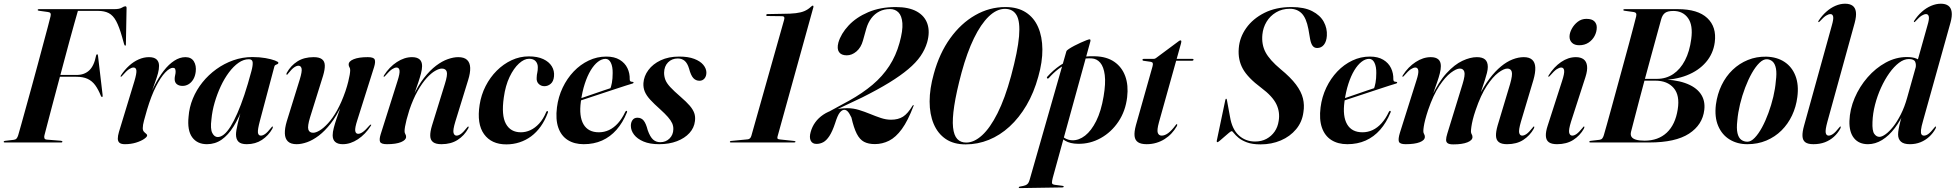

<svg xmlns="http://www.w3.org/2000/svg" viewBox="-32 -748 10268 1008"><path d="M166 -696Q166 -698 167.8 -699Q169.5 -700 172.5 -700H567.5Q595 -700 607.2 -707.5Q619.5 -715 626 -715Q632.5 -715 632.5 -706L629 -519Q629.5 -514 628.8 -511.2Q628 -508.5 625.5 -508.5Q623.5 -508.5 622.2 -510.5Q621 -512.5 619.5 -516.5L609 -554Q594 -607 578 -637Q562 -667 539.2 -679Q516.5 -691 481 -691H377Q370.5 -668.5 358.8 -627Q347 -585.5 332.5 -531.8Q318 -478 302 -418Q286 -358 270.2 -299Q254.5 -240 240.5 -187.5Q226.5 -135 216.5 -96Q206.5 -57 201.5 -38.5Q199 -30 201 -23Q203 -16 213.5 -15L288 -9Q291 -8.5 293.2 -7.5Q295.5 -6.5 295.5 -4.5Q295.5 -2.5 294 -1.2Q292.5 0 289 0H-6.5Q-9.5 0 -11 -0.8Q-12.5 -1.5 -12.5 -3.5Q-12.5 -5.5 -10.8 -6.8Q-9 -8 -6 -8.5L40.5 -14Q50 -15 55.2 -21.2Q60.5 -27.5 63.5 -38Q69 -57 80 -96Q91 -135 105 -186.2Q119 -237.5 135 -294.8Q151 -352 166.2 -409.5Q181.5 -467 195.2 -517.8Q209 -568.5 219 -606.5Q229 -644.5 233.5 -663Q236 -674 232.5 -679Q229 -684 219.5 -685L173 -691.5Q169 -692 167.5 -693Q166 -694 166 -696ZM248.5 -354.5H370.5Q410.5 -354.5 436.2 -378.2Q462 -402 472.5 -456.5Q473 -459.5 474.5 -461.2Q476 -463 477.5 -463Q480 -463 481 -461.2Q482 -459.5 482.5 -455L506.5 -251Q507.5 -244.5 507 -242.2Q506.5 -240 504 -239Q502 -238.5 500.8 -239.8Q499.5 -241 497.5 -245Q484 -278.5 467.8 -300.8Q451.5 -323 427.8 -334Q404 -345 368 -345H244.5Z M602 -345.5Q601 -345.5 601 -347.2Q601 -349 603 -352.5Q622 -381.5 645.8 -403Q669.5 -424.5 696.2 -436.2Q723 -448 750 -448Q777 -448 790 -436Q803 -424 803 -402.5Q803 -384 797.5 -363.5Q792 -343 782.8 -317.8Q773.5 -292.5 762.5 -260.8Q751.5 -229 740.5 -187.5L735.5 -189.5Q753.5 -247 777 -294.2Q800.5 -341.5 827.2 -376Q854 -410.5 883 -429.2Q912 -448 941.5 -448Q972 -448 985.8 -425.8Q999.5 -403.5 995.5 -371Q992.5 -347.5 982.5 -331Q972.5 -314.5 958 -305.8Q943.5 -297 926 -297Q908 -297 896.5 -306Q885 -315 885 -333Q885 -343.5 887.5 -353.2Q890 -363 890 -372Q890 -381.5 887 -386.8Q884 -392 876 -392Q859 -392 835.5 -367.5Q812 -343 787 -294.2Q762 -245.5 740 -172Q730.5 -139 724 -115Q717.5 -91 717.5 -75.5Q717.5 -63.5 723.2 -57Q729 -50.5 734.8 -46.2Q740.5 -42 740.5 -37Q740.5 -29.5 724.5 -18.5Q708.5 -7.5 681.8 0.8Q655 9 624 9Q604 9 595.2 1.5Q586.5 -6 586.5 -20.5Q586.5 -35 592.5 -55.5L673.5 -321.5Q686 -363.5 684 -378.5Q682 -393.5 669 -393.5Q659 -393.5 645.5 -384.8Q632 -376 609.5 -350Q607.5 -347 605.8 -346Q604 -345 602 -345.5Z M1333 -115.5Q1320 -67 1322.2 -51.5Q1324.5 -36 1337.5 -36Q1348 -36 1360.5 -45Q1373 -54 1391.5 -77.5Q1394.5 -81.5 1396 -82.8Q1397.5 -84 1399 -83.5Q1401 -83.5 1400.8 -80.8Q1400.5 -78 1398 -72.5Q1377.5 -36 1343.2 -13.5Q1309 9 1263.5 9Q1233 9 1220 -4Q1207 -17 1207 -42Q1207 -51 1209.2 -65.2Q1211.5 -79.5 1216 -98.8Q1220.5 -118 1226.8 -141.8Q1233 -165.5 1241 -193L1245.5 -190.5Q1222 -128.5 1194 -83.8Q1166 -39 1131.8 -15Q1097.5 9 1054.5 9Q1003.5 9 977 -27.2Q950.5 -63.5 958 -135.5Q961.5 -184.5 980.5 -230.5Q999.5 -276.5 1031 -315.8Q1062.5 -355 1103.8 -384.8Q1145 -414.5 1193 -431.5Q1241 -448.5 1293 -448.5Q1331 -448.5 1361.8 -443Q1392.5 -437.5 1411 -430.5Q1429.5 -423.5 1429.5 -418.5Q1429.5 -413.5 1424.8 -411.5Q1420 -409.5 1415 -407.2Q1410 -405 1408.5 -399ZM1078 -121.5Q1071.5 -71 1082.5 -49.8Q1093.5 -28.5 1111 -28.5Q1127 -28.5 1144 -42.2Q1161 -56 1178.5 -84Q1196 -112 1214.2 -153.5Q1232.5 -195 1251 -250.2Q1269.5 -305.5 1288 -375Q1296 -404.5 1294.5 -420.8Q1293 -437 1274.5 -437Q1247 -437 1220.5 -418.5Q1194 -400 1170 -368Q1146 -336 1127 -295.2Q1108 -254.5 1095 -210Q1082 -165.5 1078 -121.5Z M1915.5 -94Q1917 -93.5 1916.8 -91.5Q1916.5 -89.5 1914.5 -87Q1886.5 -43 1847.2 -17Q1808 9 1767.5 9Q1741.5 9 1728 -2.8Q1714.5 -14.5 1714.5 -38Q1714.5 -54.5 1720.5 -77.2Q1726.5 -100 1734.5 -123.8Q1742.5 -147.5 1749.8 -167.8Q1757 -188 1759 -199L1762.5 -198Q1735.5 -139.5 1704.5 -99.8Q1673.5 -60 1641.8 -36Q1610 -12 1580.2 -1.5Q1550.5 9 1525.5 9Q1494.5 9 1479.5 -5.5Q1464.5 -20 1463.5 -47Q1462.5 -74 1473.5 -111L1541.5 -330Q1555 -374 1551.2 -388.5Q1547.5 -403 1535 -403Q1525 -403 1512.2 -394.2Q1499.5 -385.5 1480.5 -361.5Q1477.5 -357.5 1476.2 -356.2Q1475 -355 1473 -355.5Q1472 -356 1471.8 -358.8Q1471.5 -361.5 1474 -366.5Q1494.5 -403.5 1529.5 -425.8Q1564.5 -448 1614.5 -448Q1644 -448 1658.2 -437.2Q1672.5 -426.5 1673.2 -405Q1674 -383.5 1664 -350L1596 -132.5Q1581.5 -85 1586.8 -68Q1592 -51 1612 -51Q1626 -51 1646.2 -63Q1666.5 -75 1690.2 -100.8Q1714 -126.5 1737.5 -168.2Q1761 -210 1781.5 -269Q1791 -297.5 1796.2 -319Q1801.5 -340.5 1804 -355.5Q1806.5 -370.5 1806.5 -379.5Q1806.5 -389.5 1802.5 -395.2Q1798.5 -401 1798.5 -409.5Q1798.5 -426.5 1825 -437.2Q1851.5 -448 1899 -448Q1929.5 -448 1935 -435.8Q1940.5 -423.5 1932 -396L1844 -117.5Q1830.5 -76 1833 -60.8Q1835.5 -45.5 1848.5 -45.5Q1859 -45.5 1872.5 -54.8Q1886 -64 1908 -89.5Q1910 -92 1912 -93Q1914 -94 1915.5 -94Z M1983 -345.5Q1981.5 -345.5 1982 -347.5Q1982.5 -349.5 1984 -352.5Q2012 -396.5 2051.5 -422.2Q2091 -448 2131 -448Q2157 -448 2170.5 -436.5Q2184 -425 2184 -401Q2184 -384.5 2178 -361.8Q2172 -339 2164 -315.2Q2156 -291.5 2148.8 -271.2Q2141.5 -251 2139.5 -240L2136 -241Q2163 -299.5 2194.2 -339.2Q2225.5 -379 2257.2 -403Q2289 -427 2319 -437.5Q2349 -448 2373.5 -448Q2405 -448 2420.2 -433.5Q2435.5 -419 2436.5 -392.2Q2437.5 -365.5 2426 -328.5L2358.5 -109.5Q2345 -65 2349 -50.5Q2353 -36 2365 -36Q2375.5 -36 2388 -45Q2400.5 -54 2419 -77.5Q2422.5 -81.5 2423.8 -82.8Q2425 -84 2426.5 -83.5Q2428.5 -83.5 2428.5 -80.8Q2428.5 -78 2425.5 -72.5Q2405.5 -36 2370.5 -13.5Q2335.5 9 2285.5 9Q2256 9 2241.8 -1.8Q2227.5 -12.5 2226.8 -34.2Q2226 -56 2236 -89L2303.5 -307Q2318.5 -354.5 2313.5 -371.2Q2308.5 -388 2287.5 -388Q2273.5 -388 2252.8 -376.2Q2232 -364.5 2208.2 -338.5Q2184.5 -312.5 2160.8 -270.8Q2137 -229 2117 -170Q2108 -141.5 2102.5 -120Q2097 -98.5 2094.5 -83.5Q2092 -68.5 2092 -59.5Q2092 -50 2096 -44Q2100 -38 2100 -29.5Q2100 -13 2073.5 -2Q2047 9 1999.5 9Q1969 9 1963.5 -3.2Q1958 -15.5 1966.5 -43L2054.5 -321.5Q2068 -363 2065.5 -378.2Q2063 -393.5 2050 -393.5Q2040 -393.5 2026.5 -384.8Q2013 -376 1990.5 -350Q1988.5 -347.5 1986.8 -346.2Q1985 -345 1983 -345.5Z M2745.5 -439.5Q2720 -439.5 2692.5 -414.5Q2665 -389.5 2643.2 -344Q2621.5 -298.5 2613 -236.5Q2599.5 -142.5 2624 -98Q2648.5 -53.5 2702.5 -53.5Q2728.5 -53.5 2752.8 -64.8Q2777 -76 2798.5 -99.2Q2820 -122.5 2835.5 -159.5Q2837 -163 2838.5 -164.2Q2840 -165.5 2842 -165Q2844 -164.5 2844.8 -162Q2845.5 -159.5 2844 -156Q2829 -115.5 2806.8 -84.2Q2784.5 -53 2756.5 -32.2Q2728.5 -11.5 2695.5 -0.8Q2662.5 10 2626 10Q2548 10 2509.2 -43.8Q2470.5 -97.5 2486 -197.5Q2494 -250 2517.5 -296Q2541 -342 2576 -377Q2611 -412 2654 -432Q2697 -452 2744 -452Q2789.5 -452 2820 -437.8Q2850.5 -423.5 2865 -399.8Q2879.5 -376 2876.5 -347Q2874 -320.5 2859.2 -308Q2844.5 -295.5 2826 -295.5Q2808.5 -295.5 2796.2 -307.5Q2784 -319.5 2785.5 -339.5Q2786 -356 2788.8 -366.8Q2791.5 -377.5 2791.5 -395.5Q2791.5 -414 2780 -426.8Q2768.5 -439.5 2745.5 -439.5Z M2955 -210.5Q2955 -210.5 2973 -216.8Q2991 -223 3019.8 -232.8Q3048.5 -242.5 3080 -253.5Q3111.5 -264.5 3139 -273.8Q3166.5 -283 3182 -288L3170.5 -278Q3176.5 -292 3180.5 -313.5Q3184.5 -335 3184.5 -364.5Q3185 -398 3175 -418.5Q3165 -439 3147 -439Q3127 -439 3107 -423.5Q3087 -408 3069.2 -378.8Q3051.5 -349.5 3038 -308Q3024.5 -266.5 3017.5 -214.5Q3007 -137 3031.5 -95.2Q3056 -53.5 3112 -53.5Q3140 -53.5 3165.2 -65.2Q3190.5 -77 3212 -100.8Q3233.5 -124.5 3250.5 -160.5Q3252.5 -164 3254 -165.2Q3255.5 -166.5 3257.5 -166Q3259.5 -165.5 3260.2 -163Q3261 -160.5 3259 -157Q3237.5 -104 3204.8 -66.8Q3172 -29.5 3128.8 -10.2Q3085.5 9 3032.5 9Q2983 9 2948.5 -13Q2914 -35 2899 -78.2Q2884 -121.5 2892 -184.5Q2899 -239.5 2922 -287.8Q2945 -336 2980 -372.8Q3015 -409.5 3058.8 -430.2Q3102.5 -451 3151 -451Q3193.5 -451 3221.2 -434.2Q3249 -417.5 3262 -390.2Q3275 -363 3274 -331.5Q3274 -325.5 3276.8 -322Q3279.5 -318.5 3288 -318.5Q3291.5 -318.5 3292.8 -317.5Q3294 -316.5 3294 -315Q3294.5 -313.5 3293.2 -312Q3292 -310.5 3289 -309.5Q3281.5 -307.5 3254.8 -299Q3228 -290.5 3190.5 -278Q3153 -265.5 3112.5 -252.2Q3072 -239 3036.8 -227.2Q3001.5 -215.5 2979.8 -208.2Q2958 -201 2958 -201Z M3434.5 -1.5Q3463.5 -1.5 3483 -20.8Q3502.5 -40 3503 -69.5Q3503.5 -86 3496.8 -101Q3490 -116 3474.5 -133.8Q3459 -151.5 3433 -175Q3401.5 -203 3381.8 -224.5Q3362 -246 3353.2 -266.8Q3344.5 -287.5 3346 -312Q3348.5 -348.5 3372 -380.2Q3395.5 -412 3436.8 -431.5Q3478 -451 3534 -451Q3581 -451 3612.5 -439Q3644 -427 3659.8 -408.2Q3675.5 -389.5 3676.5 -369Q3677 -348.5 3666.8 -336.2Q3656.5 -324 3640.5 -324Q3621 -324 3608 -338Q3595 -352 3585.5 -388Q3577 -416.5 3562.2 -428.8Q3547.5 -441 3526.5 -441Q3495.5 -441 3475.2 -420.5Q3455 -400 3454.5 -366Q3454.5 -347 3461 -329.5Q3467.5 -312 3486.5 -291.2Q3505.5 -270.5 3542 -239Q3571.5 -213.5 3588.8 -193.5Q3606 -173.5 3612.8 -154.5Q3619.5 -135.5 3616.5 -112.5Q3612.5 -77 3587.8 -49.8Q3563 -22.5 3522.2 -6.8Q3481.5 9 3428.5 9Q3379.5 9 3346.5 -5Q3313.5 -19 3296.8 -41Q3280 -63 3280 -87.5Q3280 -105.5 3288.8 -117.8Q3297.5 -130 3314.5 -130Q3335 -130 3347.2 -115Q3359.5 -100 3368.5 -64.5Q3381 -29.5 3396.5 -15.5Q3412 -1.5 3434.5 -1.5Z M3996.5 -664 4074.5 -663Q4082 -663 4084.8 -658.2Q4087.5 -653.5 4084.5 -643.5L3912.5 -34.5Q3910 -26 3905 -21.5Q3900 -17 3893.5 -16.5L3806 -8Q3802.5 -7.5 3801.2 -6.5Q3800 -5.5 3800 -4Q3799.5 -2 3801 -1Q3802.5 0 3805 0H4137Q4140.5 0 4142.2 -1Q4144 -2 4144 -4Q4144.5 -5.5 4142.8 -6.5Q4141 -7.5 4137 -8L4062 -16Q4051 -17 4049.8 -21.2Q4048.5 -25.5 4050 -31L4238.5 -711Q4239 -714.5 4238.2 -716.5Q4237.5 -718.5 4234.5 -718.5Q4233 -718.5 4230.8 -716.8Q4228.5 -715 4225 -712Q4210 -698 4191.5 -690Q4173 -682 4146 -678.8Q4119 -675.5 4078 -675.5L3997.5 -674Q3994 -674 3992.5 -672.5Q3991 -671 3990.5 -669Q3990.5 -667 3991.8 -665.5Q3993 -664 3996.5 -664Z M4315 -151.5 4313 -158 4426 -219.5Q4496 -258.5 4548.8 -303Q4601.5 -347.5 4636.8 -401.8Q4672 -456 4690.5 -523Q4708.5 -587.5 4705.5 -626.2Q4702.5 -665 4685 -682.8Q4667.5 -700.5 4640.5 -700.5Q4609.5 -700.5 4584.8 -688Q4560 -675.5 4542.5 -652.2Q4525 -629 4516 -597.5L4498.5 -535Q4488.5 -498.5 4464.5 -478Q4440.5 -457.5 4413.5 -457.5Q4384.5 -457.5 4372.8 -474.8Q4361 -492 4369.5 -524.5Q4383 -571 4423 -614Q4463 -657 4526.2 -684Q4589.5 -711 4671 -711Q4739 -711 4781 -687.8Q4823 -664.5 4837 -622.5Q4851 -580.5 4835.5 -525.5Q4824.5 -488 4800.8 -453.5Q4777 -419 4736.2 -384.8Q4695.5 -350.5 4636 -314Q4576.5 -277.5 4494.5 -236.5ZM4224 -55Q4239.5 -111.5 4290 -145.8Q4340.5 -180 4416 -180Q4447.5 -180 4477.5 -170.8Q4507.5 -161.5 4536 -149.8Q4564.5 -138 4592 -128.8Q4619.5 -119.5 4646 -119.5Q4683.5 -119.5 4708.8 -135.5Q4734 -151.5 4758.5 -192.5Q4760 -195 4761.2 -195.8Q4762.5 -196.5 4763.5 -196Q4765 -195.5 4765.2 -194.5Q4765.5 -193.5 4764 -191.5Q4734.5 -114 4702.8 -70.5Q4671 -27 4635.5 -9.2Q4600 8.5 4561 8.5Q4527 8.5 4504.2 -3.5Q4481.5 -15.5 4466 -45.8Q4450.5 -76 4438 -131Q4427 -154 4418.5 -162.8Q4410 -171.5 4400.5 -171.5Q4388.5 -171.5 4376.8 -156.8Q4365 -142 4352.5 -101.5Q4338 -58 4322.5 -34.2Q4307 -10.5 4290.2 -1.5Q4273.5 7.5 4254.5 7.5Q4232.5 7.5 4224.2 -9.8Q4216 -27 4224 -55Z M5246.5 -711Q5310.5 -711 5353.5 -683.2Q5396.5 -655.5 5418.2 -605.5Q5440 -555.5 5440.5 -489Q5441 -422.5 5419 -345.5Q5396 -261.5 5357.2 -195.5Q5318.5 -129.5 5268.2 -83.5Q5218 -37.5 5159.5 -13.8Q5101 10 5037.5 10Q4975 10 4933.2 -18.2Q4891.5 -46.5 4870 -97.2Q4848.5 -148 4848.5 -215.2Q4848.5 -282.5 4870.5 -360.5Q4900 -468.5 4956.5 -547Q5013 -625.5 5087.8 -668.2Q5162.5 -711 5246.5 -711ZM5276 -348.5Q5311.5 -480 5318 -557.2Q5324.5 -634.5 5305.2 -668Q5286 -701.5 5244 -701.5Q5200.5 -701.5 5159 -661.5Q5117.5 -621.5 5081.2 -547Q5045 -472.5 5016.5 -368Q4988.5 -263.5 4977.8 -192.5Q4967 -121.5 4971.5 -79.2Q4976 -37 4993.8 -18.2Q5011.5 0.5 5040.5 0.5Q5082 0.5 5124 -37.8Q5166 -76 5205 -153.5Q5244 -231 5276 -348.5Z M5692.5 -531 5495 185.5Q5490.5 203 5490.8 211.8Q5491 220.5 5507 222.5L5545.5 227.5Q5549.5 228 5551 229Q5552.5 230 5552.5 232Q5552.5 233.5 5550.8 234.8Q5549 236 5546 236L5322 239.5Q5319.5 239.5 5318 238.8Q5316.5 238 5316.5 236Q5316.5 234.5 5318 233.2Q5319.5 232 5322.5 231.5Q5341.5 228.5 5351.2 224.8Q5361 221 5365.8 214Q5370.5 207 5374 194.5L5566.5 -478.5Q5568 -483.5 5579.8 -491.2Q5591.5 -499 5608.2 -507.8Q5625 -516.5 5642 -524.2Q5659 -532 5671.8 -536.8Q5684.5 -541.5 5688 -541.5Q5691.5 -541.5 5692.5 -539Q5693.5 -536.5 5692.5 -531ZM5474 -338Q5472 -336 5469.8 -335.8Q5467.5 -335.5 5465.5 -336.5Q5464 -338 5464.2 -340.8Q5464.5 -343.5 5466.5 -345.5Q5497 -379.5 5532.5 -404Q5568 -428.5 5613.5 -441.5Q5659 -454.5 5717.5 -452.5Q5778 -451 5818 -423.5Q5858 -396 5875.5 -348.2Q5893 -300.5 5885.5 -237.5Q5877 -165 5839.8 -109.5Q5802.5 -54 5746.8 -23Q5691 8 5628 7Q5586 6.5 5560 -9.2Q5534 -25 5519.5 -52.5L5528 -56Q5539.5 -34.5 5557.2 -23.5Q5575 -12.5 5597 -11.5Q5632 -10.5 5664.8 -36Q5697.5 -61.5 5723.2 -113Q5749 -164.5 5762 -242.5Q5773.5 -310.5 5768 -354Q5762.5 -397.5 5744.2 -418.8Q5726 -440 5699 -441.5Q5636.5 -444 5579.2 -418.2Q5522 -392.5 5474 -338Z M6009.5 -423.5 5971 -429Q5968 -429.5 5967 -431Q5966 -432.5 5966 -434Q5966 -436.5 5967.8 -437.8Q5969.5 -439 5972 -439H6024.5Q6028.5 -439 6031.5 -440Q6034.5 -441 6038 -444L6156.5 -532Q6158.5 -533.5 6160.8 -534.8Q6163 -536 6165.5 -536Q6168 -536 6169 -534.5Q6170 -533 6170 -530.5Q6170 -529 6169.5 -526.2Q6169 -523.5 6168 -519L6052.5 -106Q6041 -64.5 6046.5 -50.2Q6052 -36 6067 -36Q6083 -36 6100.8 -49Q6118.5 -62 6139 -89.5Q6142 -94 6143.5 -95.2Q6145 -96.5 6146.5 -96Q6148.5 -95.5 6148.5 -92.8Q6148.5 -90 6146 -85Q6134.5 -65 6118.5 -47.8Q6102.5 -30.5 6082.2 -17.8Q6062 -5 6038.2 2Q6014.5 9 5988 9Q5958.5 9 5942.8 -1.2Q5927 -11.5 5924.5 -33.5Q5922 -55.5 5931.5 -90.5L6018.5 -398.5Q6022 -411 6020 -416.5Q6018 -422 6009.5 -423.5ZM6119.5 -429 6125 -439H6228.5Q6234 -439 6234 -434.5Q6234 -432 6231.5 -430.5Q6229 -429 6225 -429Z M6586 10Q6542.5 10 6514.5 -0.5Q6486.5 -11 6470.2 -24.8Q6454 -38.5 6446 -49Q6438 -59.5 6434.5 -59.5Q6430.5 -59.5 6419.8 -50.5Q6409 -41.5 6396.2 -30.2Q6383.5 -19 6373 -10.2Q6362.5 -1.5 6360 -1.5Q6357.5 -1.5 6356.5 -3.5Q6355.5 -5.5 6356 -9L6400.5 -221Q6401.5 -225.5 6402.5 -227.5Q6403.5 -229.5 6405 -229.5Q6407 -229.5 6408 -227.8Q6409 -226 6409.5 -222L6425.5 -135Q6436 -70 6471.5 -37.5Q6507 -5 6557 -5Q6591 -5 6617 -19Q6643 -33 6659.8 -57.2Q6676.5 -81.5 6681 -113Q6689 -159.5 6668.8 -201.2Q6648.5 -243 6589.5 -287Q6519 -339.5 6492.8 -387Q6466.5 -434.5 6471.5 -494Q6475.5 -551 6510.5 -600.5Q6545.5 -650 6606.2 -680.5Q6667 -711 6748 -711Q6815 -711 6857 -689.5Q6899 -668 6917.8 -633.5Q6936.5 -599 6934 -560Q6932 -530 6918.5 -513Q6905 -496 6883 -496Q6868 -496 6859.2 -507.5Q6850.5 -519 6846 -543.5L6837 -595.5Q6826 -653.5 6801.8 -677.8Q6777.5 -702 6739.5 -702Q6699 -702 6667.5 -683.2Q6636 -664.5 6617.5 -633.8Q6599 -603 6595.5 -566.5Q6590.5 -514.5 6612 -473.8Q6633.5 -433 6691 -385Q6744 -341.5 6772 -304Q6800 -266.5 6808.5 -231.2Q6817 -196 6811 -159.5Q6804.5 -108 6772.8 -69.8Q6741 -31.5 6692.5 -10.8Q6644 10 6586 10Z M6964 -210.5Q6964 -210.5 6982 -216.8Q7000 -223 7028.8 -232.8Q7057.5 -242.5 7089 -253.5Q7120.5 -264.5 7148 -273.8Q7175.5 -283 7191 -288L7179.5 -278Q7185.5 -292 7189.5 -313.5Q7193.5 -335 7193.5 -364.5Q7194 -398 7184 -418.5Q7174 -439 7156 -439Q7136 -439 7116 -423.5Q7096 -408 7078.2 -378.8Q7060.5 -349.5 7047 -308Q7033.5 -266.5 7026.5 -214.5Q7016 -137 7040.5 -95.2Q7065 -53.5 7121 -53.5Q7149 -53.5 7174.2 -65.2Q7199.5 -77 7221 -100.8Q7242.5 -124.5 7259.5 -160.5Q7261.5 -164 7263 -165.2Q7264.5 -166.5 7266.5 -166Q7268.5 -165.5 7269.2 -163Q7270 -160.5 7268 -157Q7246.5 -104 7213.8 -66.8Q7181 -29.5 7137.8 -10.2Q7094.5 9 7041.5 9Q6992 9 6957.5 -13Q6923 -35 6908 -78.2Q6893 -121.5 6901 -184.5Q6908 -239.5 6931 -287.8Q6954 -336 6989 -372.8Q7024 -409.5 7067.8 -430.2Q7111.5 -451 7160 -451Q7202.5 -451 7230.2 -434.2Q7258 -417.5 7271 -390.2Q7284 -363 7283 -331.5Q7283 -325.5 7285.8 -322Q7288.5 -318.5 7297 -318.5Q7300.5 -318.5 7301.8 -317.5Q7303 -316.5 7303 -315Q7303.5 -313.5 7302.2 -312Q7301 -310.5 7298 -309.5Q7290.5 -307.5 7263.8 -299Q7237 -290.5 7199.5 -278Q7162 -265.5 7121.5 -252.2Q7081 -239 7045.8 -227.2Q7010.5 -215.5 6988.8 -208.2Q6967 -201 6967 -201Z M7566.5 -47 7646.5 -307Q7661 -354 7655.8 -371Q7650.5 -388 7632 -388Q7614 -388 7585 -366.2Q7556 -344.5 7524.2 -296.8Q7492.5 -249 7465.5 -170Q7456 -141.5 7450.5 -120Q7445 -98.5 7442.8 -83.5Q7440.5 -68.5 7440.5 -59.5Q7440.5 -50.5 7444.5 -44.2Q7448.5 -38 7448.5 -29.5Q7448.5 -12 7422 -1.5Q7395.5 9 7347.5 9Q7317 9 7312.2 -4.5Q7307.5 -18 7317.5 -51L7404.5 -326.5Q7416.5 -363.5 7414 -378.5Q7411.5 -393.5 7398.5 -393.5Q7388.5 -393.5 7375 -384.8Q7361.5 -376 7339 -350Q7337 -347.5 7335.2 -346.2Q7333.5 -345 7331.5 -345.5Q7330 -345.5 7330.5 -347.5Q7331 -349.5 7332.5 -352.5Q7360.5 -396.5 7400 -422.2Q7439.5 -448 7479.5 -448Q7505.5 -448 7519 -436.5Q7532.5 -425 7532.5 -401Q7532.5 -384 7527 -362.5Q7521.5 -341 7513.8 -319Q7506 -297 7498.8 -276.2Q7491.5 -255.5 7488 -239.5L7484.5 -241Q7521 -319 7562.8 -364.2Q7604.5 -409.5 7645.8 -428.8Q7687 -448 7721.5 -448Q7750.5 -448 7764.8 -435.5Q7779 -423 7779 -396.5Q7779 -383.5 7774.5 -365.2Q7770 -347 7763.2 -326.2Q7756.5 -305.5 7749 -283.5Q7741.5 -261.5 7735 -240.5L7731.5 -242.5Q7759 -297 7788.5 -335.8Q7818 -374.5 7848.5 -399.5Q7879 -424.5 7909.2 -436.2Q7939.5 -448 7968 -448Q7997 -448 8012 -434.2Q8027 -420.5 8028.2 -393.8Q8029.5 -367 8018.5 -328.5L7953 -109.5Q7940 -64.5 7943.8 -50.2Q7947.5 -36 7959.5 -36Q7970 -36 7982.8 -45Q7995.5 -54 8014 -77.5Q8017 -81.5 8018.2 -82.8Q8019.5 -84 8021.5 -83.5Q8023.5 -83.5 8023.2 -80.8Q8023 -78 8020.5 -72.5Q8000 -36 7965.2 -13.5Q7930.5 9 7880 9Q7851 9 7837 -1.8Q7823 -12.5 7822 -34.2Q7821 -56 7830.5 -89L7896 -307Q7909.5 -354 7904.8 -371Q7900 -388 7881.5 -388Q7863 -388 7834 -366.2Q7805 -344.5 7773.5 -296.8Q7742 -249 7715 -169.5Q7705.5 -142 7700.2 -120.2Q7695 -98.5 7692.8 -82.8Q7690.5 -67 7690.5 -58Q7690.5 -49 7694.5 -43Q7698.5 -37 7698.5 -28.5Q7698.5 -11.5 7671.8 -0.8Q7645 10 7597.5 10Q7577.5 10 7568.8 4.2Q7560 -1.5 7560 -14Q7560 -26.5 7566.5 -47Z M8216 -109.5Q8202.5 -66 8206.2 -51Q8210 -36 8222.5 -36Q8233 -36 8245.5 -45Q8258 -54 8277 -77.5Q8280 -81.5 8281.2 -82.8Q8282.5 -84 8284.5 -83.5Q8286.5 -83.5 8286.2 -80.8Q8286 -78 8283.5 -72.5Q8263 -36 8227.8 -13.5Q8192.5 9 8142.5 9Q8113.5 9 8099.2 -1.5Q8085 -12 8083.8 -34Q8082.5 -56 8093.5 -89L8168.5 -321.5Q8182 -362.5 8179.8 -378Q8177.5 -393.5 8164.5 -393.5Q8154.5 -393.5 8141 -384.8Q8127.5 -376 8105 -350Q8102.5 -347.5 8101 -346.2Q8099.5 -345 8097.5 -345.5Q8096 -345.5 8096.5 -347.5Q8097 -349.5 8098.5 -352.5Q8126 -396.5 8163.5 -422.2Q8201 -448 8241.5 -448Q8266.5 -448 8281.8 -436.8Q8297 -425.5 8300 -402.2Q8303 -379 8291.5 -343ZM8259 -510.5Q8234.5 -510.5 8221.2 -523.2Q8208 -536 8208 -555.5Q8208 -575 8219.8 -596.8Q8231.5 -618.5 8251.2 -633.8Q8271 -649 8296.5 -649Q8325.5 -649 8338.2 -636.2Q8351 -623.5 8351 -604Q8351 -581 8339.8 -559.5Q8328.5 -538 8307.8 -524.2Q8287 -510.5 8259 -510.5Z M8689 -646Q8677.5 -603.5 8663.2 -552Q8649 -500.5 8633.8 -444.5Q8618.5 -388.5 8603.5 -332.5Q8588.5 -276.5 8574.8 -224.8Q8561 -173 8550 -129.8Q8539 -86.5 8531 -56.5Q8527 -40.5 8533.2 -30.2Q8539.5 -20 8556.5 -14.8Q8573.5 -9.5 8602 -9.5Q8673.5 -9.5 8718.5 -51.5Q8763.5 -93.5 8776 -173.5Q8788 -247.5 8754.8 -286Q8721.5 -324.5 8659 -324.5H8569.5L8571 -334H8667Q8715 -334 8752.5 -359.2Q8790 -384.5 8814.2 -431.2Q8838.5 -478 8847 -543Q8857 -616 8830 -653.2Q8803 -690.5 8753 -690.5Q8723.5 -690.5 8709.5 -680.2Q8695.5 -670 8689 -646ZM8497 -700H8776.5Q8881.5 -700 8931.2 -653.2Q8981 -606.5 8970.5 -526Q8962.5 -466 8924.2 -421.5Q8886 -377 8823.8 -352.5Q8761.5 -328 8681 -328L8676 -331.5Q8759 -331.5 8814.2 -312.2Q8869.5 -293 8895.5 -257Q8921.5 -221 8915.5 -171Q8906.5 -92.5 8835.2 -46.2Q8764 0 8626.5 0H8318Q8315 0 8313.5 -0.8Q8312 -1.5 8312 -3.5Q8312 -6 8313.8 -7Q8315.5 -8 8318.5 -8.5L8365 -14Q8374.5 -15 8379.8 -21.2Q8385 -27.5 8388 -38Q8393.5 -56.5 8404.2 -94.8Q8415 -133 8429 -184.5Q8443 -236 8458.8 -293.5Q8474.5 -351 8490.2 -408.5Q8506 -466 8519.8 -517Q8533.5 -568 8543.5 -606.2Q8553.5 -644.5 8558 -662.5Q8560.5 -673.5 8556.8 -678.8Q8553 -684 8544 -685L8497 -691.5Q8493 -692 8491.8 -693Q8490.5 -694 8490.5 -696Q8490.5 -698 8492.2 -699Q8494 -700 8497 -700Z M9241 -450.5Q9297 -449 9336.5 -423Q9376 -397 9394.2 -349.8Q9412.5 -302.5 9404 -238.5Q9397.5 -187 9376.2 -142Q9355 -97 9321 -63.2Q9287 -29.5 9241.5 -10.2Q9196 9 9141.5 9Q9089 9 9048.8 -15.5Q9008.5 -40 8988.5 -86.8Q8968.5 -133.5 8976.5 -199Q8984 -254.5 9006.5 -301Q9029 -347.5 9064.2 -381.2Q9099.5 -415 9144.5 -433.2Q9189.5 -451.5 9241 -450.5ZM9142 -4Q9160.5 -4 9180.2 -24.5Q9200 -45 9218.5 -79Q9237 -113 9252.2 -154.8Q9267.5 -196.5 9277.8 -239.8Q9288 -283 9291 -321.5Q9296.5 -363 9291.8 -388Q9287 -413 9274.5 -424.5Q9262 -436 9245 -437Q9225.5 -438 9205 -418Q9184.5 -398 9165.2 -364Q9146 -330 9130 -287.8Q9114 -245.5 9103.2 -201Q9092.5 -156.5 9089 -116Q9084 -73.5 9089.8 -49Q9095.5 -24.5 9109.5 -14.2Q9123.5 -4 9142 -4Z M9705 -627.5 9562 -109.5Q9550 -65.5 9553 -50.8Q9556 -36 9568.5 -36Q9579 -36 9591.8 -45Q9604.5 -54 9623 -77.5Q9626.5 -82 9627.8 -83Q9629 -84 9630.5 -84Q9632.5 -83.5 9632.2 -80.8Q9632 -78 9629.5 -72.5Q9616 -48 9595.8 -29.8Q9575.5 -11.5 9548.8 -1.2Q9522 9 9488.5 9Q9459.5 9 9445.8 -1.2Q9432 -11.5 9431 -33.5Q9430 -55.5 9439.5 -89L9585 -614Q9595 -648.5 9592 -661.2Q9589 -674 9578 -674Q9568 -674 9555.2 -666.2Q9542.5 -658.5 9522 -636Q9520 -634 9518.2 -632.8Q9516.5 -631.5 9514.5 -632Q9513.5 -632 9513.8 -634Q9514 -636 9515.5 -639Q9533 -666 9555.8 -686.2Q9578.5 -706.5 9604 -717.5Q9629.5 -728.5 9654.5 -728.5Q9679.5 -728.5 9694 -718Q9708.5 -707.5 9711.5 -685.2Q9714.5 -663 9705 -627.5Z M10208 -629 10064.5 -115.5Q10055 -83 10053.2 -65.8Q10051.5 -48.5 10056 -42.2Q10060.5 -36 10069 -36Q10080 -36 10092.2 -45Q10104.5 -54 10123 -77.5Q10126.5 -81.5 10127.8 -82.8Q10129 -84 10130.5 -83.5Q10132.5 -83.5 10132.2 -80.8Q10132 -78 10129.5 -72.5Q10116 -48 10096 -29.8Q10076 -11.5 10050.5 -1.2Q10025 9 9995 9Q9962.5 9 9947.8 -4.5Q9933 -18 9933 -42Q9933 -54 9936 -71Q9939 -88 9945.5 -113.5Q9952 -139 9962.5 -175L9971.5 -174Q9947 -117 9916 -76Q9885 -35 9849 -13Q9813 9 9775 9Q9727.5 9 9701.8 -22.5Q9676 -54 9677.5 -112.5Q9679.5 -174 9705 -233.8Q9730.5 -293.5 9772.8 -342Q9815 -390.5 9868.2 -419.5Q9921.5 -448.5 9978 -448.5Q10009.5 -448.5 10027.8 -441Q10046 -433.5 10053.2 -420.5Q10060.5 -407.5 10059.5 -390.5L10024.5 -389.5Q10029 -409 10022.8 -423.5Q10016.5 -438 9989.5 -438Q9963.5 -438 9937.5 -418.2Q9911.5 -398.5 9887.2 -364.5Q9863 -330.5 9843.5 -287.8Q9824 -245 9812 -198.5Q9800 -152 9798.5 -107.5Q9796.5 -61.5 9807.8 -45.5Q9819 -29.5 9835 -29.5Q9848 -29.5 9867 -43Q9886 -56.5 9906.8 -82.5Q9927.5 -108.5 9947.2 -147.2Q9967 -186 9981 -236.5L10087 -614Q10097.5 -648.5 10094.2 -661.2Q10091 -674 10080 -674Q10070 -674 10057.2 -666.2Q10044.5 -658.5 10024 -636Q10022 -634 10020.2 -632.8Q10018.5 -631.5 10016.5 -632Q10015.5 -632 10015.8 -634Q10016 -636 10017.5 -639Q10035 -666 10057.8 -686.2Q10080.5 -706.5 10106.5 -717.5Q10132.5 -728.5 10157.5 -728.5Q10182 -728.5 10196.5 -718Q10211 -707.5 10214.2 -685.5Q10217.5 -663.5 10208 -629Z"/></svg>

Font: Fraunces 120pt SemiBold
Style: Italic
Weight: 600
Italic angle: -16°
Version: Version 1.000;[b76b70a41]